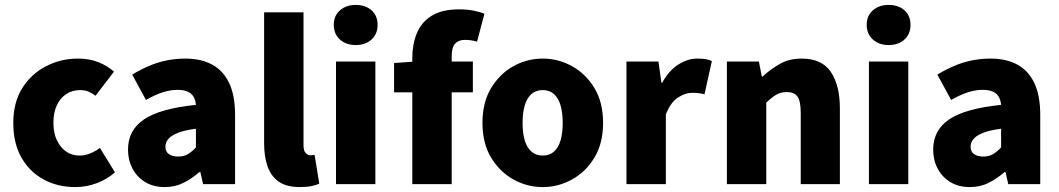

<svg xmlns="http://www.w3.org/2000/svg" viewBox="-20 -748 4303 780"><path d="M286 12Q214 12 157 -19Q100 -50 67 -108Q34 -166 34 -249Q34 -332 70.5 -390Q107 -448 167 -479Q227 -510 297 -510Q343 -510 379.5 -495.5Q416 -481 443 -457L368 -359Q355 -369 340.5 -375.5Q326 -382 306 -382Q273 -382 248.5 -365.5Q224 -349 210.5 -319.5Q197 -290 197 -249Q197 -208 211 -178.5Q225 -149 248.5 -132.5Q272 -116 303 -116Q325 -116 346 -124.5Q367 -133 386 -147L447 -48Q416 -20 373.5 -4Q331 12 286 12Z M649 12Q603 12 569.5 -8.5Q536 -29 518 -63.5Q500 -98 500 -140Q500 -219 565 -263Q630 -307 776 -322Q774 -342 766 -355.5Q758 -369 742 -376Q726 -383 701 -383Q672 -383 641 -373Q610 -363 573 -342L517 -445Q550 -465 585 -480Q620 -495 657 -502.5Q694 -510 733 -510Q797 -510 842 -485.5Q887 -461 911 -410.5Q935 -360 935 -281V0H805L794 -49H790Q759 -22 725 -5Q691 12 649 12ZM704 -112Q727 -112 743.5 -122Q760 -132 776 -149V-225Q729 -219 702 -208Q675 -197 663.5 -183Q652 -169 652 -152Q652 -132 666 -122Q680 -112 704 -112Z M1198 12Q1144 12 1112.5 -10Q1081 -32 1067 -72Q1053 -112 1053 -165V-698H1213V-159Q1213 -135 1222 -126Q1231 -117 1240 -117Q1245 -117 1248.5 -117.5Q1252 -118 1258 -119L1277 -2Q1265 4 1245 8Q1225 12 1198 12Z M1345 0V-498H1505V0ZM1425 -565Q1386 -565 1361 -587.5Q1336 -610 1336 -647Q1336 -684 1361 -706Q1386 -728 1425 -728Q1465 -728 1489.5 -706Q1514 -684 1514 -647Q1514 -610 1489.5 -587.5Q1465 -565 1425 -565Z M1655 0V-514Q1655 -567 1673 -612Q1691 -657 1733 -683.5Q1775 -710 1845 -710Q1879 -710 1905.5 -704.5Q1932 -699 1948 -692L1918 -579Q1893 -586 1869 -586Q1843 -586 1829 -571Q1815 -556 1815 -519V0ZM1581 -373V-492L1666 -498H1901V-373Z M2185 12Q2121 12 2065.5 -19Q2010 -50 1975 -108Q1940 -166 1940 -249Q1940 -332 1975 -390Q2010 -448 2065.5 -479Q2121 -510 2185 -510Q2248 -510 2304 -479Q2360 -448 2395 -390Q2430 -332 2430 -249Q2430 -166 2395 -108Q2360 -50 2304 -19Q2248 12 2185 12ZM2185 -116Q2213 -116 2231 -132.5Q2249 -149 2257.5 -178.5Q2266 -208 2266 -249Q2266 -289 2257.5 -319Q2249 -349 2231 -365.5Q2213 -382 2185 -382Q2157 -382 2138.5 -365.5Q2120 -349 2111.5 -319Q2103 -289 2103 -249Q2103 -208 2111.5 -178.5Q2120 -149 2138.5 -132.5Q2157 -116 2185 -116Z M2525 0V-498H2655L2667 -412H2670Q2698 -462 2736 -486Q2774 -510 2812 -510Q2834 -510 2848 -507.5Q2862 -505 2872 -500L2842 -365Q2830 -368 2819 -369.5Q2808 -371 2791 -371Q2764 -371 2734 -351.5Q2704 -332 2685 -283V0Z M2933 0V-498H3063L3075 -437H3078Q3109 -466 3147.5 -488Q3186 -510 3237 -510Q3319 -510 3355.5 -455.5Q3392 -401 3392 -308V0H3233V-288Q3233 -338 3219.5 -356Q3206 -374 3177 -374Q3151 -374 3133 -363Q3115 -352 3093 -331V0Z M3510 0V-498H3670V0ZM3590 -565Q3551 -565 3526 -587.5Q3501 -610 3501 -647Q3501 -684 3526 -706Q3551 -728 3590 -728Q3630 -728 3654.5 -706Q3679 -684 3679 -647Q3679 -610 3654.5 -587.5Q3630 -565 3590 -565Z M3920 12Q3874 12 3840.5 -8.5Q3807 -29 3789 -63.5Q3771 -98 3771 -140Q3771 -219 3836 -263Q3901 -307 4047 -322Q4045 -342 4037 -355.5Q4029 -369 4013 -376Q3997 -383 3972 -383Q3943 -383 3912 -373Q3881 -363 3844 -342L3788 -445Q3821 -465 3856 -480Q3891 -495 3928 -502.5Q3965 -510 4004 -510Q4068 -510 4113 -485.5Q4158 -461 4182 -410.5Q4206 -360 4206 -281V0H4076L4065 -49H4061Q4030 -22 3996 -5Q3962 12 3920 12ZM3975 -112Q3998 -112 4014.5 -122Q4031 -132 4047 -149V-225Q4000 -219 3973 -208Q3946 -197 3934.5 -183Q3923 -169 3923 -152Q3923 -132 3937 -122Q3951 -112 3975 -112Z"/></svg>

Font: Source Sans 3 ExtraLight ExtraBold
Style: Regular
Weight: 800
Version: Version 3.052;hotconv 1.1.0;makeotfexe 2.6.0